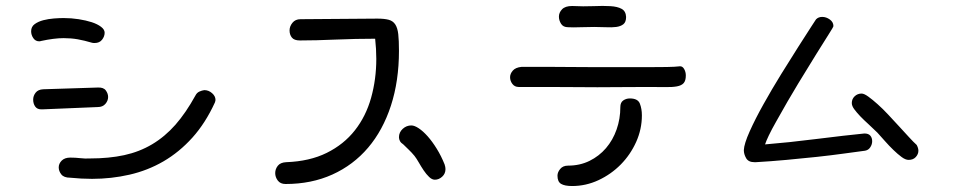

<svg xmlns="http://www.w3.org/2000/svg" viewBox="-20 -494 3259 653"><path d="M218.8 110.4Q197.3 110.4 188.5 99.1Q179.7 87.9 179.7 75.2Q179.7 62.5 189.9 52.2Q200.2 42 218.8 42Q236.3 42 252.9 43.9Q269.5 45.9 286.1 44.9Q350.6 44.9 402.3 33.7Q454.1 22.5 497.6 -3.4Q541 -29.3 576.7 -69.8Q612.3 -110.4 644.5 -168.9Q649.4 -178.7 658.2 -182.6Q667 -186.5 674.8 -187.5Q689.5 -187.5 701.2 -177.2Q712.9 -167 712.9 -154.3Q712.9 -151.4 710.9 -145.5Q678.7 -75.2 634.3 -25.9Q589.8 23.4 536.1 54.7Q482.4 85.9 420.4 100.1Q358.4 114.3 293 114.3Q274.4 114.3 256.3 113.3Q238.3 112.3 218.8 110.4ZM119.1 -354.5Q117.2 -353.5 113.3 -353.5Q100.6 -353.5 93.3 -364.3Q85.9 -375 85.9 -387.7Q85.9 -403.3 98.1 -412.1Q110.4 -420.9 127.4 -425.3Q144.5 -429.7 163.6 -431.2Q182.6 -432.6 196.3 -432.6Q222.7 -432.6 247.6 -428.7Q272.5 -424.8 292 -418.5Q311.5 -412.1 323.7 -402.8Q335.9 -393.6 335.9 -382.8Q335.9 -370.1 327.1 -358.9Q318.4 -347.7 301.8 -347.7Q295.9 -347.7 293 -348.6Q266.6 -356.4 244.1 -360.4Q221.7 -364.3 196.3 -364.3Q179.7 -364.3 160.6 -361.8Q141.6 -359.4 119.1 -354.5ZM312.5 -129.9 125 -122.1H120.1Q106.4 -122.1 99.6 -131.8Q92.8 -141.6 92.8 -155.3Q92.8 -168 101.1 -178.7Q109.4 -189.5 127 -190.4L312.5 -196.3Q332 -197.3 339.8 -186.5Q347.7 -175.8 347.7 -164.1Q347.7 -151.4 338.4 -140.6Q329.1 -129.9 312.5 -129.9Z M1000 -356.4Q980.5 -356.4 972.7 -366.2Q964.8 -376 964.8 -390.6Q964.8 -404.3 974.6 -416.5Q984.4 -428.7 1002 -428.7L1263.7 -430.7Q1287.1 -430.7 1301.8 -426.8Q1316.4 -422.9 1324.2 -411.1Q1332 -399.4 1334.5 -377.9Q1336.9 -356.4 1336.9 -321.3Q1336.9 -218.8 1309.6 -134.8Q1282.2 -50.8 1231.9 8.3Q1181.6 67.4 1110.4 99.6Q1039.1 131.8 951.2 131.8Q933.6 131.8 924.8 120.1Q916 108.4 916 94.7Q916 81.1 924.8 69.8Q933.6 58.6 953.1 57.6Q1033.2 54.7 1091.3 25.9Q1149.4 -2.9 1187 -50.8Q1224.6 -98.6 1242.2 -161.6Q1259.8 -224.6 1259.8 -293.9Q1259.8 -310.5 1258.8 -327.6Q1257.8 -344.7 1255.9 -362.3Q1190.4 -362.3 1122.1 -359.4Q1053.7 -356.4 1000 -356.4ZM1351.6 -2.9Q1343.8 -7.8 1340.3 -14.2Q1336.9 -20.5 1336.9 -27.3Q1336.9 -43.9 1349.6 -55.7Q1362.3 -67.4 1378.9 -67.4Q1389.6 -67.4 1404.3 -57.6Q1418.9 -47.9 1434.6 -30.3Q1450.2 -12.7 1465.3 11.7Q1480.5 36.1 1492.2 65.4Q1495.1 74.2 1495.1 81.1Q1495.1 96.7 1483.9 106.9Q1472.7 117.2 1459 117.2Q1449.2 117.2 1439.5 107.9Q1429.7 98.6 1420.9 85.4Q1412.1 72.3 1404.3 58.6Q1396.5 44.9 1389.6 36.1Q1379.9 24.4 1370.1 15.1Q1360.4 5.9 1351.6 -2.9Z M1912.1 -401.4Q1895.5 -401.4 1888.2 -413.1Q1880.9 -424.8 1880.9 -437.5Q1880.9 -451.2 1891.6 -462.4Q1902.3 -473.6 1925.8 -473.6Q1964.8 -471.7 1998 -473.1Q2031.2 -474.6 2055.7 -473.1Q2080.1 -471.7 2094.2 -463.9Q2108.4 -456.1 2109.4 -436.5Q2109.4 -418.9 2100.1 -411.6Q2090.8 -404.3 2075.7 -402.3Q2060.5 -400.4 2041 -401.4Q2021.5 -402.3 2001 -402.3Q1976.6 -402.3 1953.1 -401.4Q1929.7 -400.4 1912.1 -401.4ZM1744.1 -198.2Q1730.5 -198.2 1722.7 -208.5Q1714.8 -218.8 1714.8 -231.4Q1714.8 -243.2 1724.1 -253.9Q1733.4 -264.6 1753.9 -266.6H1847.7Q1882.8 -266.6 1924.8 -266.1Q1966.8 -265.6 2011.7 -265.6H2180.7Q2218.8 -265.6 2248 -266.1Q2277.3 -266.6 2293 -268.6Q2301.8 -268.6 2307.1 -258.8Q2312.5 -249 2312.5 -237.3Q2312.5 -219.7 2305.2 -211.4Q2297.9 -203.1 2282.2 -200.2Q2266.6 -197.3 2242.2 -197.8Q2217.8 -198.2 2183.6 -198.2Q2146.5 -198.2 2102.5 -197.8Q2058.6 -197.3 2011.7 -197.3Q1966.8 -197.3 1922.9 -197.8Q1878.9 -198.2 1842.8 -198.2ZM2089.8 -129.9Q2089.8 -145.5 2099.6 -152.3Q2109.4 -159.2 2122.1 -159.2Q2149.4 -159.2 2156.2 -141.6Q2163.1 -124 2163.1 -101.6Q2163.1 -54.7 2143.6 -11.2Q2124 32.2 2091.3 65.4Q2058.6 98.6 2015.6 118.7Q1972.7 138.7 1925.8 138.7Q1900.4 138.7 1888.2 131.3Q1876 124 1876 103.5Q1876 91.8 1885.3 80.6Q1894.5 69.3 1912.1 69.3Q1952.1 69.3 1984.9 53.2Q2017.6 37.1 2041 9.8Q2064.5 -17.6 2077.1 -53.7Q2089.8 -89.8 2089.8 -129.9Z M2755.9 -428.7Q2763.7 -436.5 2776.4 -436.5Q2790 -436.5 2802.2 -427.7Q2814.5 -418.9 2814.5 -405.3Q2814.5 -402.3 2798.8 -377.9Q2783.2 -353.5 2756.8 -311Q2730.5 -268.6 2694.8 -210Q2659.2 -151.4 2620.1 -81.1Q2604.5 -53.7 2594.7 -33.2Q2585 -12.7 2582 -2.9Q2619.1 -5.9 2665.5 -10.7Q2711.9 -15.6 2758.3 -21.5Q2804.7 -27.3 2847.2 -32.2Q2889.6 -37.1 2919.9 -40Q2933.6 -40 2939.9 -32.7Q2946.3 -25.4 2946.3 -13.7Q2946.3 -2.9 2939.9 6.8Q2933.6 16.6 2921.9 18.6Q2892.6 22.5 2850.1 28.3Q2807.6 34.2 2757.8 39.6Q2708 44.9 2654.8 49.8Q2601.6 54.7 2550.8 57.6H2545.9Q2525.4 57.6 2517.6 43.9Q2509.8 30.3 2509.8 16.6Q2510.7 -4.9 2529.8 -47.4Q2548.8 -89.8 2576.7 -139.6Q2604.5 -189.5 2636.7 -241.7Q2668.9 -293.9 2695.8 -335.9Q2722.7 -377.9 2739.7 -404.3Q2756.8 -430.7 2755.9 -428.7ZM3097.7 -1Q3103.5 9.8 3103.5 18.6Q3103.5 30.3 3094.7 40Q3085.9 49.8 3070.3 49.8Q3059.6 49.8 3046.4 40Q3033.2 30.3 3018.6 16.1Q3003.9 2 2989.7 -14.2Q2975.6 -30.3 2963.9 -43Q2949.2 -57.6 2934.1 -71.3Q2918.9 -85 2906.2 -98.1Q2893.6 -111.3 2885.3 -122.6Q2877 -133.8 2877 -143.6Q2877 -157.2 2886.7 -166.5Q2896.5 -175.8 2910.2 -175.8Q2918.9 -175.8 2933.1 -165.5Q2947.3 -155.3 2964.8 -139.6Q2982.4 -124 3001 -104Q3019.5 -84 3037.6 -64.5Q3055.7 -44.9 3071.3 -27.8Q3086.9 -10.7 3097.7 -1Z"/></svg>

Font: Hi Melody
Style: Regular
Weight: 400
Designer: YoonDesign Inc.
Foundry: YoonDesign Inc.
Version: Version 3.00